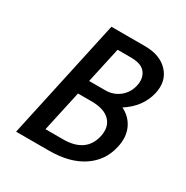

<svg xmlns="http://www.w3.org/2000/svg" viewBox="-153 -785 882 912"><g transform="rotate(30 288.0 -329.0)"><path d="M539 -489Q519 -405 437 -352Q484 -329 504.5 -284Q525 -239 512 -181Q494 -96 422.5 -48Q351 0 238 0H57L200 -658H384Q468 -658 512 -610Q556 -562 539 -489ZM445 -477Q455 -519 433.5 -548.5Q412 -578 353 -578H280L237 -382H326Q370 -382 403 -408.5Q436 -435 445 -477ZM416 -181Q429 -237 397.5 -270.5Q366 -304 295 -304H221L172 -80H268Q392 -80 416 -181Z"/></g></svg>

Font: EauTestInfant Semibold
Style: Italic
Weight: 600
Italic angle: -12°
Designer: Christian Thalmann (Catharsis Fonts)
Version: Version 0.001;PS 000.001;hotconv 1.0.88;makeotf.lib2.5.64775